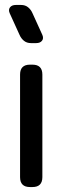

<svg xmlns="http://www.w3.org/2000/svg" viewBox="-20 -746 252 775"><path d="M101 9H111Q151 9 151 -31V-445Q151 -485 111 -485H101Q61 -485 61 -445V-31Q61 9 101 9ZM59 -605Q65 -591 76.5 -581.5Q88 -572 105 -572H126Q142 -572 149.5 -581.5Q157 -591 151 -605L111 -693Q105 -707 93.5 -716.5Q82 -726 65 -726H44Q28 -726 20.5 -716.5Q13 -707 19 -693Z"/></svg>

Font: WDXL Lubrifont TC
Style: Regular
Weight: 400
Designer: [WDXL Lubrifont] Copyright 2020-2022 (c) NightFurySL2001, Skr-ZERO; [ZCOOL QingKe HuangYou] Copyright 2018-2022 (c) The 
Version: Version 2.001;hotconv 1.1.1;makeotfexe 2.6.0